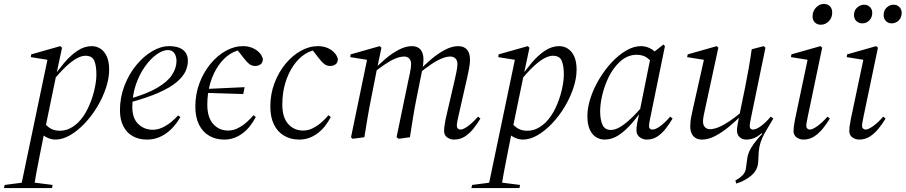

<svg xmlns="http://www.w3.org/2000/svg" viewBox="-100 -699 4613 978"><path d="M-80 259 -76 243 24 230H66L168 243L165 259ZM5 259 143 -401 157 -392 57 -408 59 -422 207 -464 216 -456 188 -324 186 -314 129 -38 125 -21Q113 40 102.5 91.5Q92 143 84.5 185Q77 227 72 259ZM182 12Q157 12 131 -3Q105 -18 88 -45L113 -84Q127 -67 149 -50Q171 -33 205 -33Q223 -33 239 -38Q255 -43 269.5 -52.5Q284 -62 297 -74Q328 -105 348.5 -148.5Q369 -192 380 -238Q391 -284 391 -320Q391 -363 380.5 -389Q370 -415 335 -415Q316 -415 291.5 -402Q267 -389 236 -360Q205 -331 166 -283L155 -288H159Q192 -337 225.5 -377Q259 -417 294.5 -440.5Q330 -464 367 -464Q391 -464 411 -451.5Q431 -439 443.5 -412.5Q456 -386 456 -344Q456 -300 439.5 -250.5Q423 -201 395 -154.5Q367 -108 331.5 -70.5Q296 -33 257.5 -10.5Q219 12 182 12Z M648 12Q608 12 577 -5Q546 -22 528.5 -55.5Q511 -89 511 -137Q511 -203 534 -262.5Q557 -322 594 -367Q631 -412 675 -438Q719 -464 762 -464Q807 -464 832 -445Q857 -426 857 -388Q857 -362 844.5 -335Q832 -308 799.5 -280.5Q767 -253 708.5 -227Q650 -201 558 -176L554 -194Q647 -220 700.5 -251.5Q754 -283 776.5 -318Q799 -353 799 -388Q799 -411 788.5 -427.5Q778 -444 755 -444Q729 -444 697.5 -421.5Q666 -399 638 -359.5Q610 -320 592 -267.5Q574 -215 574 -154Q574 -96 604.5 -67Q635 -38 678 -38Q703 -38 727.5 -49.5Q752 -61 772.5 -78Q793 -95 807 -111L819 -103Q805 -78 787 -57Q769 -36 747.5 -20.5Q726 -5 701.5 3.5Q677 12 648 12Z M945 -226 951 -246 1146 -255 1139 -220ZM1042 12Q999 12 965.5 -7.5Q932 -27 913.5 -64.5Q895 -102 895 -156Q895 -220 916 -275.5Q937 -331 972 -373.5Q1007 -416 1050 -440Q1093 -464 1138 -464Q1161 -464 1181.5 -456.5Q1202 -449 1217.5 -434.5Q1233 -420 1239 -399Q1239 -380 1227.5 -371.5Q1216 -363 1200 -363Q1182 -363 1169 -373.5Q1156 -384 1145 -399L1100 -456H1153V-446H1144Q1107 -446 1073 -424.5Q1039 -403 1012.5 -364.5Q986 -326 971 -275.5Q956 -225 956 -166Q956 -101 986 -67.5Q1016 -34 1062 -34Q1089 -34 1113.5 -47Q1138 -60 1158 -78Q1178 -96 1191 -112L1203 -103Q1190 -78 1173.5 -57Q1157 -36 1136.5 -20.5Q1116 -5 1092.5 3.5Q1069 12 1042 12Z M1424 12Q1381 12 1347.5 -7.5Q1314 -27 1295.5 -64.5Q1277 -102 1277 -156Q1277 -220 1298 -275.5Q1319 -331 1354 -373.5Q1389 -416 1432 -440Q1475 -464 1520 -464Q1543 -464 1563.5 -456.5Q1584 -449 1599.5 -434.5Q1615 -420 1621 -399Q1621 -380 1609.5 -371.5Q1598 -363 1582 -363Q1564 -363 1551 -373.5Q1538 -384 1527 -399L1482 -456H1535V-446H1526Q1489 -446 1455 -424.5Q1421 -403 1394.5 -364.5Q1368 -326 1353 -275.5Q1338 -225 1338 -166Q1338 -101 1368 -67.5Q1398 -34 1444 -34Q1471 -34 1495.5 -47Q1520 -60 1540 -78Q1560 -96 1573 -112L1585 -103Q1572 -78 1555.5 -57Q1539 -36 1518.5 -20.5Q1498 -5 1474.5 3.5Q1451 12 1424 12Z M1696 8 1688 0 1771 -401 1784 -392 1684 -408 1686 -422 1834 -464 1843 -456 1822 -356 1821 -352 1791 -200Q1781 -151 1772.5 -101Q1764 -51 1756 0ZM1931 8 1920 0 1978 -280Q1983 -303 1988.5 -329Q1994 -355 1994 -372Q1994 -392 1984 -401.5Q1974 -411 1959 -411Q1939 -411 1914.5 -401Q1890 -391 1859.5 -370.5Q1829 -350 1791 -319V-336H1796Q1828 -369 1862.5 -398.5Q1897 -428 1932 -446Q1967 -464 1998 -464Q2027 -464 2042 -446.5Q2057 -429 2057 -396Q2057 -384 2055.5 -371.5Q2054 -359 2052 -347L2051 -344L2022 -200Q2012 -151 2004 -101Q1996 -51 1988 0ZM2212 12Q2194 12 2178 1Q2162 -10 2162 -32Q2162 -41 2163.5 -54Q2165 -67 2170 -93L2213 -278Q2218 -301 2224 -328Q2230 -355 2230 -372Q2230 -392 2219.5 -401.5Q2209 -411 2194 -411Q2175 -411 2150 -401Q2125 -391 2095 -370.5Q2065 -350 2027 -319L2026 -336H2031Q2063 -369 2098 -398.5Q2133 -428 2168 -446Q2203 -464 2234 -464Q2263 -464 2278.5 -446.5Q2294 -429 2294 -396Q2294 -374 2289.5 -351Q2285 -328 2280 -305L2235 -107Q2231 -91 2229 -78.5Q2227 -66 2227 -58Q2227 -49 2232.5 -44Q2238 -39 2245 -39Q2260 -39 2284.5 -57Q2309 -75 2335 -105L2347 -95Q2332 -70 2312.5 -45Q2293 -20 2268.5 -4Q2244 12 2212 12Z M2301 259 2305 243 2405 230H2447L2549 243L2546 259ZM2386 259 2524 -401 2538 -392 2438 -408 2440 -422 2588 -464 2597 -456 2569 -324 2567 -314 2510 -38 2506 -21Q2494 40 2483.5 91.5Q2473 143 2465.5 185Q2458 227 2453 259ZM2563 12Q2538 12 2512 -3Q2486 -18 2469 -45L2494 -84Q2508 -67 2530 -50Q2552 -33 2586 -33Q2604 -33 2620 -38Q2636 -43 2650.5 -52.5Q2665 -62 2678 -74Q2709 -105 2729.5 -148.5Q2750 -192 2761 -238Q2772 -284 2772 -320Q2772 -363 2761.5 -389Q2751 -415 2716 -415Q2697 -415 2672.5 -402Q2648 -389 2617 -360Q2586 -331 2547 -283L2536 -288H2540Q2573 -337 2606.5 -377Q2640 -417 2675.5 -440.5Q2711 -464 2748 -464Q2772 -464 2792 -451.5Q2812 -439 2824.5 -412.5Q2837 -386 2837 -344Q2837 -300 2820.5 -250.5Q2804 -201 2776 -154.5Q2748 -108 2712.5 -70.5Q2677 -33 2638.5 -10.5Q2600 12 2563 12Z M2980 12Q2956 12 2936 -0.5Q2916 -13 2904 -39.5Q2892 -66 2892 -108Q2892 -152 2908.5 -201.5Q2925 -251 2953 -297.5Q2981 -344 3016 -381.5Q3051 -419 3089.5 -441.5Q3128 -464 3165 -464Q3183 -464 3200.5 -457.5Q3218 -451 3233.5 -438Q3249 -425 3260 -407L3234 -368Q3221 -385 3199 -402.5Q3177 -420 3143 -420Q3122 -420 3103 -413Q3084 -406 3067.5 -393Q3051 -380 3037 -363Q3011 -332 2993 -290.5Q2975 -249 2966 -207Q2957 -165 2957 -132Q2957 -89 2969 -63Q2981 -37 3012 -37Q3032 -37 3056 -50.5Q3080 -64 3111.5 -93Q3143 -122 3182 -169L3190 -164H3188Q3156 -115 3122 -75Q3088 -35 3053 -11.5Q3018 12 2980 12ZM3195 12Q3174 12 3158 -0.5Q3142 -13 3142 -36Q3142 -42 3142.5 -50Q3143 -58 3146.5 -76.5Q3150 -95 3158 -130L3159 -135L3217 -423L3222 -427L3279 -472L3287 -464L3213 -102Q3210 -86 3208 -76Q3206 -66 3206 -55Q3206 -48 3210.5 -43.5Q3215 -39 3222 -39Q3240 -39 3264 -57Q3288 -75 3314 -105L3326 -95Q3311 -70 3292 -45Q3273 -20 3249 -4Q3225 12 3195 12Z M3650 236 3646 220Q3669 208 3683.5 192.5Q3698 177 3700 155L3706 111Q3708 92 3716 73.5Q3724 55 3740 33Q3756 11 3782 -17L3778 -26L3824 -95H3839Q3829 -77 3817 -58Q3805 -39 3793.5 -18Q3782 3 3774.5 25.5Q3767 48 3765 73L3762 126Q3760 167 3727 195Q3694 223 3650 236ZM3476 12Q3457 12 3443.5 4Q3430 -4 3423 -19Q3416 -34 3416 -56Q3416 -79 3420.5 -102Q3425 -125 3430 -147L3487 -401L3500 -392L3400 -408L3403 -422L3551 -464L3559 -456L3498 -174Q3495 -159 3491 -141.5Q3487 -124 3484 -108Q3481 -92 3481 -81Q3481 -61 3491 -51Q3501 -41 3516 -41Q3536 -41 3560.5 -51Q3585 -61 3615.5 -81.5Q3646 -102 3683 -133L3685 -114H3679Q3647 -81 3612 -52.5Q3577 -24 3542.5 -6Q3508 12 3476 12ZM3701 12Q3681 12 3667.5 -0.5Q3654 -13 3654 -35Q3654 -44 3656 -58Q3658 -72 3665 -107L3666 -111L3695 -252Q3705 -302 3713.5 -350Q3722 -398 3729 -448L3790 -464L3799 -456L3726 -102Q3723 -86 3721 -76Q3719 -66 3719 -55Q3719 -48 3723.5 -43.5Q3728 -39 3735 -39Q3752 -39 3776.5 -57Q3801 -75 3826 -105L3839 -95Q3824 -70 3803.5 -45Q3783 -20 3757.5 -4Q3732 12 3701 12Z M3942 -32Q3942 -41 3943.5 -54Q3945 -67 3950 -93L4015 -401L4029 -392L3929 -408L3931 -422L4079 -464L4088 -456L4015 -107Q4012 -91 4009.5 -78.5Q4007 -66 4007 -58Q4007 -49 4012.5 -44Q4018 -39 4025 -39Q4039 -39 4064 -57Q4089 -75 4115 -105L4127 -95Q4112 -70 4092 -45Q4072 -20 4047.5 -4Q4023 12 3992 12Q3974 12 3958 1Q3942 -10 3942 -32ZM4081 -573Q4063 -573 4051 -584.5Q4039 -596 4039 -615Q4039 -642 4056.5 -660.5Q4074 -679 4096 -679Q4116 -679 4127.5 -667Q4139 -655 4139 -635Q4139 -608 4121.5 -590.5Q4104 -573 4081 -573Z M4292 -580Q4275 -580 4262.5 -591.5Q4250 -603 4250 -622Q4250 -646 4266 -660.5Q4282 -675 4302 -675Q4320 -675 4331.5 -663Q4343 -651 4343 -634Q4343 -610 4328 -595Q4313 -580 4292 -580ZM4441 -580Q4425 -580 4413 -591.5Q4401 -603 4401 -622Q4401 -646 4416.5 -660.5Q4432 -675 4451 -675Q4470 -675 4481.5 -663Q4493 -651 4493 -634Q4493 -610 4478 -595Q4463 -580 4441 -580ZM4226 -32Q4226 -41 4227.5 -54Q4229 -67 4234 -93L4299 -401L4313 -392L4213 -408L4215 -422L4363 -464L4372 -456L4299 -107Q4296 -91 4293.5 -78.5Q4291 -66 4291 -58Q4291 -49 4296.5 -44Q4302 -39 4309 -39Q4323 -39 4348 -57Q4373 -75 4399 -105L4411 -95Q4396 -70 4376 -45Q4356 -20 4331.5 -4Q4307 12 4276 12Q4258 12 4242 1Q4226 -10 4226 -32Z"/></svg>

Font: Source Serif 4 60pt
Style: Italic
Weight: 400
Italic angle: -12°
Version: Version 4.004;hotconv 1.0.116;makeotfexe 2.5.65601